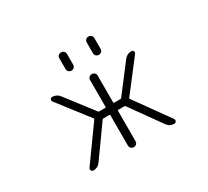

<svg xmlns="http://www.w3.org/2000/svg" viewBox="-144 -985 1288 1191"><g transform="rotate(-30 500.0 -389.5)"><path d="M475.6 -48.8V-265.6Q475.6 -270.5 470.7 -270.5H427.7Q423.8 -270.5 420.9 -266.6L264.6 -47.9Q246.1 -21.5 213.9 -21.5Q204.1 -21.5 199.2 -30.3Q197.3 -34.2 197.3 -38.1Q197.3 -43 200.2 -47.9L376 -293Q378.9 -296.9 376 -300.8L207 -519.5Q201.2 -527.3 205.6 -536.1Q210 -544.9 218.8 -544.9Q251 -544.9 270.5 -519.5L419.9 -325.2Q422.9 -321.3 427.7 -321.3H470.7Q475.6 -321.3 475.6 -326.2V-517.6Q475.6 -529.3 483.4 -537.1Q491.2 -544.9 502.9 -544.9Q514.6 -544.9 522.5 -537.1Q530.3 -529.3 530.3 -517.6V-326.2Q530.3 -321.3 535.2 -321.3H580.1Q584 -321.3 586.9 -325.2L736.3 -520.5Q755.9 -544.9 787.1 -544.9Q796.9 -544.9 800.8 -536.1Q804.7 -527.3 799.8 -520.5L630.9 -300.8Q627.9 -296.9 630.9 -293L806.6 -47.9Q809.6 -43 809.6 -38.1Q809.6 -34.2 807.6 -30.3Q802.7 -21.5 793 -21.5Q760.7 -21.5 742.2 -47.9L585.9 -266.6Q583 -270.5 578.1 -270.5H535.2Q530.3 -270.5 530.3 -265.6V-48.8Q530.3 -37.1 522.5 -29.3Q514.6 -21.5 502.9 -21.5Q491.2 -21.5 483.4 -29.3Q475.6 -37.1 475.6 -48.8ZM377.9 -653.3V-729.5Q377.9 -741.2 385.7 -749Q393.6 -756.8 405.3 -756.8Q417 -756.8 424.8 -749Q432.6 -741.2 432.6 -729.5V-653.3Q432.6 -641.6 424.8 -633.8Q417 -626 405.3 -626Q393.6 -626 385.7 -633.8Q377.9 -641.6 377.9 -653.3ZM574.2 -653.3V-729.5Q574.2 -741.2 582 -749Q589.8 -756.8 601.6 -756.8Q613.3 -756.8 621.1 -749Q628.9 -741.2 628.9 -729.5V-653.3Q628.9 -641.6 621.1 -633.8Q613.3 -626 601.6 -626Q589.8 -626 582 -633.8Q574.2 -641.6 574.2 -653.3Z"/></g></svg>

Font: Gen Jyuu Gothic L Monospace Light
Style: Regular
Weight: 300
Designer: [Source Han Sans]
Ryoko NISHIZUKA  (kana & ideographs); Paul D. Hunt (Latin, Greek & Cyrillic); Wenlong ZHANG  (bopomofo
Version: Version 1.002.20150607